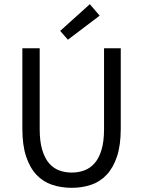

<svg xmlns="http://www.w3.org/2000/svg" viewBox="-20 -887 685 919"><path d="M323 12Q273 12 229.5 -2.5Q186 -17 154.5 -50.5Q123 -84 105 -138Q87 -192 87 -271V-656H170V-269Q170 -210 182 -170Q194 -130 214.5 -106Q235 -82 263 -71.5Q291 -61 323 -61Q356 -61 384 -71.5Q412 -82 433 -106Q454 -130 466 -170Q478 -210 478 -269V-656H558V-271Q558 -192 540 -138Q522 -84 490.5 -50.5Q459 -17 416 -2.5Q373 12 323 12ZM305 -697 268 -739 410 -867 457 -812Z"/></svg>

Font: Source Sans Pro
Style: Regular
Weight: 400
Designer: Paul D. Hunt
Foundry: Adobe Systems Incorporated
Version: Version 2.021;PS 2.000;hotconv 1.0.86;makeotf.lib2.5.63406